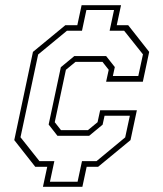

<svg xmlns="http://www.w3.org/2000/svg" viewBox="-20 -720 629 740"><path d="M145.5 0 162 -77H116L35 -180L107 -520L232 -623H278L294.5 -700H446.5L430 -623H474L555 -520L530.5 -405H389L399 -451L375 -481.5H271L234 -451L191 -249L215 -218.5H319L356 -249L366 -295H507.5L483 -180L358 -77H314L297.5 0ZM172.5 -19.5H279L296 -99H352L462.5 -190.5L480.5 -274H383L375.5 -239.5L323.5 -196.5H201.5L167.5 -240L214.5 -461L266.5 -504H389L422.5 -461.5L415 -427H513L531 -510.5L458.5 -601.5H402.5L419.5 -681.5H313L296 -601.5H238L127 -510L59 -191L132 -99H189.5Z"/></svg>

Font: Tourney Expanded ExtraLight
Style: Italic
Weight: 200
Width: 7
Italic angle: -12°
Designer: Tyler Finck
Foundry: Etcetera Type Co
Version: Version 1.010; ttfautohint (v1.8.3)